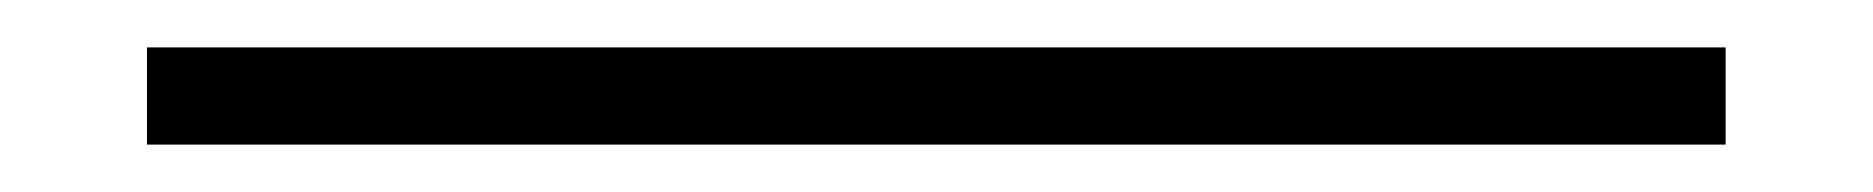

<svg xmlns="http://www.w3.org/2000/svg" viewBox="-20 147 790 81"><path d="M42 167H708V208H42Z"/></svg>

Font: okolaks
Style: Regular
Weight: 500
Version: Version 000.6.0